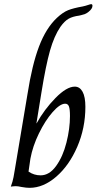

<svg xmlns="http://www.w3.org/2000/svg" viewBox="-20 -892 464 922"><path d="M84 6Q66 2 55 2Q47 2 41 3Q35 4 33 4H32Q41 -20 45 -41.5Q49 -63 52 -82L112 -440Q134 -581 167.5 -669Q201 -757 253 -806Q282 -833 307 -843Q332 -853 377 -861Q391 -864 402.5 -868Q414 -872 418 -872Q424 -872 424 -864Q424 -850 405 -835Q395 -827 386.5 -824Q378 -821 370.5 -819.5Q363 -818 360 -817Q329 -813 309.5 -802Q290 -791 270 -763Q240 -719 220 -648.5Q200 -578 179 -448L155 -300H156Q193 -367 246.5 -421.5Q300 -476 339 -476Q363 -476 376.5 -451.5Q390 -427 390 -379Q390 -277 351 -187Q312 -97 250 -43.5Q188 10 122 10Q106 10 84 6ZM316 -335Q316 -368 311 -381Q306 -394 293 -394Q268 -394 232.5 -353.5Q197 -313 167 -251.5Q137 -190 126 -130L117 -68Q143 -50 175 -50Q217 -50 249.5 -95Q282 -140 299 -207Q316 -274 316 -335Z"/></svg>

Font: Charm
Style: Regular
Weight: 400
Designer: Katatrad Aksorn Co.,Ltd.
Foundry: Cadson Demak Co.,Ltd.
Version: Version 1.001